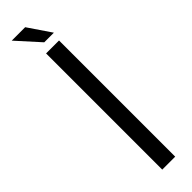

<svg xmlns="http://www.w3.org/2000/svg" viewBox="-292 -830 818 818"><g transform="rotate(-45 117.5 -421.0)"><path d="M30 -842 123 -739H181L111 -842ZM95 -700V0H173V-700Z"/></g></svg>

Font: Bebas Neue Regular two
Style: Regular2
Weight: 400
Designer: Ryoichi Tsunekawa & LGV (GE)
Foundry: Free Software Foundation, Inc.
Version: Version 1.003 August 13, 2016